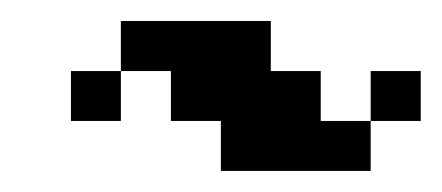

<svg xmlns="http://www.w3.org/2000/svg" viewBox="-20 -401 421 183"><path d="M95.2 -381H142.9V-333.3H95.2ZM142.9 -381H190.5V-333.3H142.9ZM190.5 -381H238.1V-333.3H190.5ZM142.9 -333.3H190.5V-285.7H142.9ZM190.5 -333.3H238.1V-285.7H190.5ZM238.1 -333.3H285.7V-285.7H238.1ZM190.5 -285.7H238.1V-238.1H190.5ZM238.1 -285.7H285.7V-238.1H238.1ZM285.7 -285.7H333.3V-238.1H285.7ZM333.3 -333.3H381V-285.7H333.3ZM47.6 -333.3H95.2V-285.7H47.6Z"/></svg>

Font: Jacquard 12
Style: Regular
Weight: 400
Designer: Sarah Cadigan-Fried
Version: Version 1.000; ttfautohint (v1.8.4.7-5d5b)